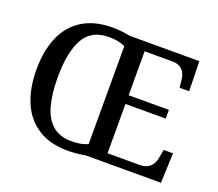

<svg xmlns="http://www.w3.org/2000/svg" viewBox="-122 -895 1220 1076"><g transform="rotate(20 488.0 -357.5)"><path d="M377 10Q269 10 197.5 -36Q126 -82 91 -165Q56 -248 56 -359Q56 -470 91 -552Q126 -634 198 -679.5Q270 -725 378 -725Q403 -725 432.5 -722Q462 -719 482 -714H898L902 -536H845L840 -581Q838 -603 829 -621Q820 -639 802.5 -650Q785 -661 756 -661H591V-399H831V-347H591V-53H781Q812 -53 830.5 -64Q849 -75 859 -93Q869 -111 872 -133L880 -178H936L929 0H481Q460 4 430.5 7Q401 10 377 10ZM377 -47Q406 -47 430.5 -51.5Q455 -56 474 -65V-649Q456 -658 432 -663Q408 -668 378 -668Q271 -668 227 -587Q183 -506 183 -358Q183 -260 202 -190.5Q221 -121 264 -84Q307 -47 377 -47Z"/></g></svg>

Font: Noto Serif Khmer Medium
Style: Regular
Weight: 500
Version: Version 2.003